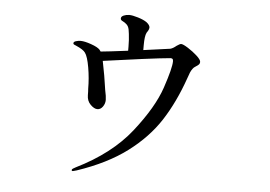

<svg xmlns="http://www.w3.org/2000/svg" viewBox="-48 -650 1096 779"><g transform="rotate(5 500.0 -260.5)"><path d="M751 -421Q751 -415 747.5 -411Q744 -407 735 -401.5Q726 -396 723 -391Q717 -383 713.5 -374.5Q710 -366 705 -351Q670 -251 621.5 -176Q573 -101 492.5 -40.5Q412 20 290 61Q276 65 275 65Q270 65 270 61Q270 58 274.5 55Q279 52 285 49Q427 -21 506.5 -122Q586 -223 613.5 -305Q641 -387 641 -414Q641 -421 638.5 -423.5Q636 -426 630 -426Q595 -423 514.5 -412.5Q434 -402 357 -391Q362 -367 368 -333Q373 -302 373 -301L377 -275Q383 -248 383 -234Q383 -219 374 -206.5Q365 -194 352 -194Q339 -194 324 -209Q309 -224 309 -247Q309 -264 308 -273Q308 -316 300.5 -359.5Q293 -403 282 -418Q274 -430 244 -443Q238 -445 235 -447Q232 -449 232 -452Q232 -458 241.5 -461Q251 -464 261 -464Q277 -464 304 -454.5Q331 -445 340 -435L345 -428Q369 -430 456 -441V-458Q456 -485 453 -509Q451 -530 446.5 -538.5Q442 -547 433 -553Q429 -556 424.5 -558Q420 -560 417.5 -562.5Q415 -565 415 -569Q415 -577 425.5 -581.5Q436 -586 448 -586Q461 -586 484 -579Q507 -572 520 -563Q534 -552 534 -542Q534 -536 529.5 -528.5Q525 -521 524 -520Q517 -506 517 -469V-449L626 -464Q637 -467 650 -478Q663 -487 668 -487Q676 -487 696.5 -474Q717 -461 734 -445.5Q751 -430 751 -421Z"/></g></svg>

Font: Shippori Mincho Medium
Style: Regular
Weight: 500
Designer: FONTDASU
Foundry: FONTDASU / Google Inc. / but / Adobe
Version: Version 3.110; ttfautohint (v1.8.3)